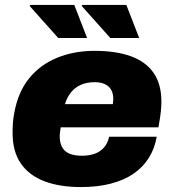

<svg xmlns="http://www.w3.org/2000/svg" viewBox="-20 -746 707 778"><path d="M308 12Q222 12 160 -11.5Q98 -35 64.5 -83.5Q31 -132 31 -207Q31 -229 32.5 -249.5Q34 -270 38 -289Q53 -373 98 -428.5Q143 -484 211.5 -512Q280 -540 363 -540Q450 -540 510.5 -518Q571 -496 602.5 -450.5Q634 -405 634 -334Q634 -318 632 -296Q630 -274 622 -230H226Q225 -223 223.5 -212.5Q222 -202 222 -194Q222 -169 231 -151Q240 -133 260 -124Q280 -115 311 -115Q338 -115 357.5 -121Q377 -127 390 -137.5Q403 -148 411 -162Q419 -176 422 -192H615Q607 -145 583.5 -107Q560 -69 521.5 -42.5Q483 -16 429.5 -2Q376 12 308 12ZM243 -324H437Q438 -329 438.5 -335Q439 -341 439 -345Q439 -367 430.5 -382Q422 -397 405 -405Q388 -413 364 -413Q331 -413 307 -402Q283 -391 267.5 -371.5Q252 -352 243 -324ZM427 -592 311 -722 314 -726H492L544 -592ZM216 -592 100 -722 103 -726H281L333 -592Z"/></svg>

Font: Archivo SemiBold Black
Style: Italic
Weight: 900
Italic angle: -10°
Version: Version 2.001